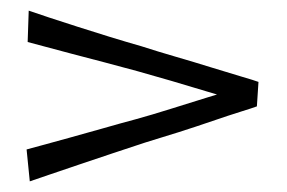

<svg xmlns="http://www.w3.org/2000/svg" viewBox="-20 -481 540 361"><path d="M36 -140 30 -200Q38 -202 59.5 -208Q81 -214 110.5 -222Q140 -230 173 -239.5Q206 -249 236 -257Q265 -265 300 -276Q335 -287 369 -297.5Q403 -308 429.5 -316Q456 -324 466 -327L463 -281Q455 -278 432.5 -271Q410 -264 379.5 -253.5Q349 -243 316 -232.5Q283 -222 253 -213Q225 -204 192.5 -193Q160 -182 128.5 -171.5Q97 -161 72.5 -152.5Q48 -144 36 -140ZM34 -461Q48 -456 72.5 -448Q97 -440 126.5 -430.5Q156 -421 187 -411.5Q218 -402 246 -394Q277 -384 311.5 -374Q346 -364 378 -354Q410 -344 434 -337Q458 -330 466 -327L463 -281Q453 -284 427.5 -291.5Q402 -299 369 -309Q336 -319 302 -329Q268 -339 239 -347Q210 -355 177.5 -363.5Q145 -372 114.5 -380Q84 -388 62 -394Q40 -400 32 -402Z"/></svg>

Font: Truculenta ExtraLight
Style: Regular
Weight: 250
Version: Version 1.002